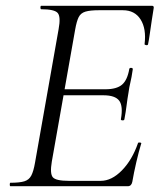

<svg xmlns="http://www.w3.org/2000/svg" viewBox="-20 -645 554 665"><path d="M16 0Q13.8 0 13.8 -6Q13.8 -12 16 -12Q47.8 -12 64.2 -17Q80.6 -22 88.4 -37Q96.2 -52 101.2 -81L183 -544Q191 -587 179.9 -600Q168.8 -613 122.8 -613Q120 -613 120 -619Q120 -625 122.8 -625H506.2Q514.2 -625 512.2 -616Q509.2 -597.8 505.6 -574.2Q502 -550.6 498.9 -528.2Q495.8 -505.8 492.8 -491.6Q491.8 -487.6 485.9 -488.7Q480 -489.8 480.8 -492.6Q487.2 -545.4 467 -577.5Q446.8 -609.6 405.4 -609.6H322.6Q292.2 -609.6 275.9 -604.7Q259.6 -599.8 252.5 -585.6Q245.4 -571.4 240.4 -543L159.4 -85Q152.4 -43.4 163 -31Q173.6 -18.6 218.6 -18.6H328.6Q366.8 -18.6 402.3 -54.9Q437.8 -91.2 458 -149.4Q459.2 -152.4 465.1 -151.3Q471 -150.2 469 -147.4Q460.8 -120.8 452.2 -83.7Q443.6 -46.6 438.2 -15Q435.2 0 422.2 0ZM410.8 -231.6Q409.8 -227.6 403.8 -228.1Q397.8 -228.6 398.8 -232.6Q406.8 -277.4 392.9 -296.2Q379 -315 337.6 -315H174.2L177.4 -335.8H344.6Q384 -335.8 402.6 -351.7Q421.2 -367.6 427.8 -406.2Q428.8 -410.4 434.8 -409.9Q440.8 -409.4 439.8 -404.4Q435.6 -375.6 431.6 -359.5Q427.6 -343.4 425.2 -325Q421.2 -302.4 418.5 -280.3Q415.8 -258.2 410.8 -231.6Z"/></svg>

Font: Cormorant Garamond Light
Style: Italic
Weight: 300
Italic angle: -10°
Designer: Christian Thalmann (Catharsis Fonts)
Foundry: Catharsis Fonts
Version: Version 4.001